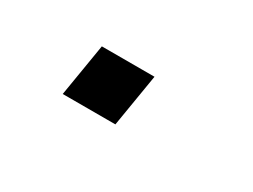

<svg xmlns="http://www.w3.org/2000/svg" viewBox="-27 -276 554 420"><g transform="rotate(30 250.0 -66.5)"><path d="M127 0 149 -133H282L260 0Z"/></g></svg>

Font: Iosevka SS04 Oblique
Style: Regular
Weight: 400
Italic angle: -9°
Monospace: yes
Designer: Belleve Invis
Foundry: Belleve Invis
Version: Version 19.0.0; ttfautohint (v1.8.4)